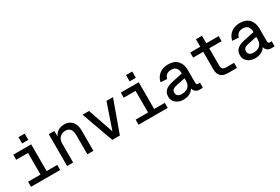

<svg xmlns="http://www.w3.org/2000/svg" viewBox="73 -1743 4055 2783"><g transform="rotate(-30 2100.0 -351.0)"><path d="M76 0V-85H284V-447H86V-532H386V-85H564V0ZM278 -609V-714H382V-609Z M680 0V-532H773L775 -436Q796 -491 841 -517.5Q886 -544 942 -544Q1001 -544 1040.5 -517.5Q1080 -491 1100 -445.5Q1120 -400 1120 -343V0H1019V-317Q1019 -456 913 -456Q858 -456 819.5 -420Q781 -384 781 -315V0Z M1437 0 1245 -532H1354L1500 -107L1646 -532H1755L1563 0Z M1876 0V-85H2084V-447H1886V-532H2186V-85H2364V0ZM2078 -609V-714H2182V-609Z M2628 12Q2578 12 2538 -6Q2498 -24 2474.5 -57Q2451 -90 2451 -134Q2451 -202 2492.5 -239.5Q2534 -277 2618 -294L2790 -330Q2790 -454 2682 -454Q2632 -454 2604 -431Q2576 -408 2566 -367L2460 -374Q2475 -450 2533 -497Q2591 -544 2682 -544Q2784 -544 2837.5 -486Q2891 -428 2891 -326V-116Q2891 -98 2898.5 -90.5Q2906 -83 2922 -83H2952V0Q2946 1 2932.5 2Q2919 3 2906 3Q2814 3 2797 -76Q2777 -37 2731.5 -12.5Q2686 12 2628 12ZM2643 -71Q2716 -71 2753 -108.5Q2790 -146 2790 -209V-250L2642 -220Q2594 -210 2575 -191.5Q2556 -173 2556 -142Q2556 -108 2579 -89.5Q2602 -71 2643 -71Z M3376 0Q3216 0 3216 -153V-447H3048V-532H3216V-657H3317V-532H3524V-447H3317V-158Q3317 -85 3387 -85H3524V0Z M3828 12Q3778 12 3738 -6Q3698 -24 3674.5 -57Q3651 -90 3651 -134Q3651 -202 3692.5 -239.5Q3734 -277 3818 -294L3990 -330Q3990 -454 3882 -454Q3832 -454 3804 -431Q3776 -408 3766 -367L3660 -374Q3675 -450 3733 -497Q3791 -544 3882 -544Q3984 -544 4037.5 -486Q4091 -428 4091 -326V-116Q4091 -98 4098.5 -90.5Q4106 -83 4122 -83H4152V0Q4146 1 4132.5 2Q4119 3 4106 3Q4014 3 3997 -76Q3977 -37 3931.5 -12.5Q3886 12 3828 12ZM3843 -71Q3916 -71 3953 -108.5Q3990 -146 3990 -209V-250L3842 -220Q3794 -210 3775 -191.5Q3756 -173 3756 -142Q3756 -108 3779 -89.5Q3802 -71 3843 -71Z"/></g></svg>

Font: Geist Mono Medium
Style: Regular
Weight: 500
Monospace: yes
Designer: Basement.studio, Andrés Briganti, Mateo Zaragoza
Foundry: Basement.studio, Vercel, Andrés Briganti, Guido Ferreyra, Mateo Zaragoza
Version: Version 1.500; ttfautohint (v1.8.4.7-5d5b)